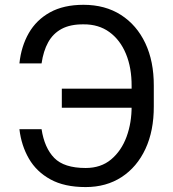

<svg xmlns="http://www.w3.org/2000/svg" viewBox="-20 -757 710 787"><path d="M532.2 -393.6V-315.4H233.4V-393.6ZM59.6 -227.5H150.4Q162.1 -150.9 202.4 -109.6Q242.7 -68.4 331.1 -68.4Q393.6 -68.4 435.5 -103.5Q477.5 -138.7 498.8 -196.5Q520 -254.4 519.5 -322.3V-403.3Q520 -479 496.3 -536.1Q472.7 -593.3 428.5 -625.5Q384.3 -657.7 322.3 -657.2Q268.6 -657.7 232.9 -638.7Q197.3 -619.6 177.5 -583.7Q157.7 -547.9 150.4 -497.1H59.6Q66.9 -566.9 97.9 -621.1Q128.9 -675.3 184.8 -706.3Q240.7 -737.3 322.3 -737.3Q411.1 -737.3 475.8 -695.8Q540.5 -654.3 575.7 -579.8Q610.8 -505.4 610.4 -405.3V-321.3Q610.8 -221.2 576.2 -146.7Q541.5 -72.3 478.5 -31.2Q415.5 9.8 331.1 9.8Q244.1 9.8 186.8 -21.7Q129.4 -53.2 98.4 -106.9Q67.4 -160.6 59.6 -227.5Z"/></svg>

Font: GitLab Sans
Style: Regular
Weight: 400
Designer: Rasmus Andersson
Foundry: Modifications by GitLab B.V., manufactured by rsms
Version: Version 4.000;git-c8fb6b7